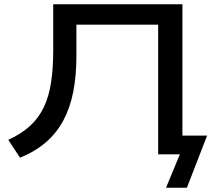

<svg xmlns="http://www.w3.org/2000/svg" viewBox="-20 -725 1019 902"><path d="M760 157 825 0H723V-609H339V-463Q339 -371 324.5 -295.5Q310 -220 278 -160Q246 -100 195.5 -56.5Q145 -13 74 16L19 -68Q80 -96 121 -133.5Q162 -171 186 -221.5Q210 -272 220 -338.5Q230 -405 230 -487V-705H837V-88H953L858 157Z"/></svg>

Font: Nunito Sans 7pt Expanded Medium
Style: Regular
Weight: 500
Width: 7
Designer: Vernon Adams
Foundry: Vernon Adams
Version: Version 3.101;gftools[0.9.27]